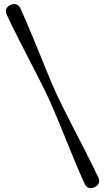

<svg xmlns="http://www.w3.org/2000/svg" viewBox="-20 -789 530 963"><path d="M223 -297.5Q234.5 -272.5 249 -238.5Q263.5 -204.5 279.8 -165.2Q296 -126 312.8 -84.5Q329.5 -43 346 -3Q362.5 37 377.5 72.2Q392.5 107.5 405 134Q412 148.5 425.2 153Q438.5 157.5 454 150Q470.5 142.5 475.5 129.5Q480.5 116.5 473.5 102Q461 75.5 444.2 41.2Q427.5 7 407.8 -31.5Q388 -70 367.5 -109.8Q347 -149.5 327.8 -187.2Q308.5 -225 292.2 -258Q276 -291 264 -316Q252.5 -341 238 -375.2Q223.5 -409.5 207.5 -449Q191.5 -488.5 174.5 -529.8Q157.5 -571 141 -611Q124.5 -651 109.2 -686.2Q94 -721.5 82 -748Q75 -762.5 61.8 -767Q48.5 -771.5 32.5 -764Q16.5 -757 11.5 -743.8Q6.5 -730.5 13.5 -716Q25.5 -689.5 42.5 -655Q59.5 -620.5 79.2 -582Q99 -543.5 119.2 -503.8Q139.5 -464 159 -426.2Q178.5 -388.5 195 -355.5Q211.5 -322.5 223 -297.5Z"/></svg>

Font: Fraunces 16pt
Style: Regular
Weight: 400
Version: Version 1.000;[b76b70a41]